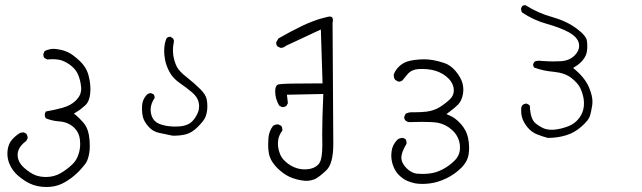

<svg xmlns="http://www.w3.org/2000/svg" viewBox="-20 -436 2540 760"><path d="M164.1 304.2Q196.8 304.2 223.6 292Q268.6 270.5 305.2 228Q318.8 212.9 324.2 201.7Q332.5 183.1 335 155.8Q335.4 147.5 335.4 138.7Q335.4 118.2 331.5 96.7Q326.2 67.4 309.6 48.8Q292 29.3 281.7 21L272.5 13.7L282.7 7.3Q298.8 -2 316.9 -18.6Q334 -34.2 336.9 -64.9Q337.9 -73.7 337.9 -83Q337.9 -107.4 331.5 -133.3Q323.7 -168.5 295.2 -195.1Q266.6 -221.7 248.5 -229.5Q230 -238.3 204.1 -241.7Q198.2 -242.7 192.9 -242.7Q174.8 -242.7 156.7 -233.9L151.9 -223.1Q151.4 -221.7 151.4 -220.2Q151.4 -211.9 155.8 -206.5L167 -200.7Q177.2 -201.7 186 -201.7Q211.9 -201.7 227.1 -195.8Q247.6 -188 265.1 -172.9Q283.2 -157.2 291.3 -135.3Q299.3 -113.3 301.3 -88.9Q301.3 -86.4 301.3 -84Q301.3 -59.1 281 -38.8Q260.7 -18.6 228 -9.5Q195.3 -0.5 161.1 5.4L157.7 13.7Q157.2 16.1 157.2 18.1Q157.2 25.9 161.1 32.2Q186 42.5 213.4 44.4Q251 46.9 274.9 70.8Q293.5 89.4 296.4 117.2Q297.4 125.5 297.4 133.3Q297.4 154.8 291 173.8Q283.7 197.8 266.6 214.4Q246.1 233.9 221.7 248.5Q194.8 264.6 162.1 264.6Q139.6 264.6 121.1 257.8Q99.1 249.5 75.2 228Q49.8 205.1 49.8 176.8Q49.8 147 83.5 122.1L89.4 111.8Q89.4 111.3 89.4 110.1Q89.4 108.9 89.1 106.4Q88.9 104 88.4 102.1Q86.9 97.2 84 93.3L74.2 87.9L61 89.4Q43.5 99.1 28.1 116.2Q12.7 133.3 9.8 161.1Q9.3 167 9.3 172.9Q9.3 194.3 18.6 215.3Q30.3 241.2 52 259.8Q73.7 278.3 96.2 289.6Q126 304.2 164.1 304.2Z M542 -4.9Q542 11.7 545.4 25.9Q549.8 44.9 567.9 65.4Q585.4 85 609.4 89.8Q636.2 95.2 663.1 101.1Q666.5 101.1 669.4 101.1Q693.8 101.1 715.8 95.7Q739.7 89.4 762.5 66.7Q785.2 43.9 792 29.8Q800.8 10.3 800.8 -16.1Q800.8 -28.8 798.3 -42.5Q794.9 -61.5 772 -84Q747.6 -107.9 719.2 -130.4Q688.5 -153.8 679.2 -173.3Q669.9 -192.9 666 -216.8Q664.6 -227.1 664.6 -239.3Q664.6 -251.5 667.5 -266.1Q668.5 -269.5 668.5 -272Q668.5 -274.4 668 -276.9Q667 -281.2 664.1 -284.7Q654.8 -290.5 654.3 -290.5Q648.4 -290.5 645 -288.8Q641.6 -287.1 639.6 -285.2Q629.9 -264.6 629.9 -233.9Q629.9 -217.3 633.3 -199.7Q637.7 -175.8 651.4 -150.4Q664.6 -126 692.1 -106.9Q719.7 -87.9 740.2 -70.3Q762.7 -51.3 766.6 -29.8Q768.1 -22.5 768.1 -15.1Q768.1 -2.4 763.7 8.3Q757.3 24.9 745.6 39.1Q733.4 54.2 714.8 59.6Q703.1 63.5 691.7 64.2Q680.2 64.9 673.8 64.9Q667.5 64.9 663.8 64.7Q660.2 64.5 656.7 64.2Q653.3 64 649.7 63.7Q646 63.5 642.6 62.7Q639.2 62 635.3 61.5Q628.4 60.1 621.6 58.1Q596.2 51.3 585.4 33.7Q576.2 17.6 576.2 -2.4Q576.2 -24.4 592.3 -48.8Q592.3 -48.8 592.3 -48.8Q592.3 -56.6 588.4 -62.5L578.6 -66.9Q577.6 -67.4 576.7 -67.4Q575.7 -67.4 574.2 -67.1Q572.8 -66.9 571 -66.7Q569.3 -66.4 567.9 -65.4Q564.5 -64 561.5 -61.5Q543.9 -42.5 542.5 -19Q542 -11.7 542 -4.9Z M1255.4 92.8 1255.9 138.2Q1255.9 192.9 1243.7 210.4Q1226.1 234.4 1185.5 234.4Q1164.1 234.4 1143.6 225.6Q1121.1 215.8 1103.5 197.3Q1085 177.7 1080.6 143.1Q1080.1 137.7 1080.1 132.1Q1080.1 126.5 1081.1 118.4Q1082 110.4 1086.2 100.3Q1090.3 90.3 1097.7 81.1Q1097.7 79.6 1097.7 76.7Q1097.7 68.8 1093.3 62L1081.1 56.2Q1080.6 56.2 1080.1 56.2Q1069.3 56.2 1060.5 62.5Q1044.9 83 1042.5 110.4Q1041.5 122.1 1041.5 136.7Q1041.5 151.4 1043.2 163.6Q1044.9 175.8 1047.1 182.4Q1049.3 189 1052.7 195.8Q1061.5 212.9 1079.1 230.5Q1101.6 252.4 1126.5 264.2Q1155.3 276.9 1188 279.8Q1189.9 279.8 1193.6 279.8Q1197.3 279.8 1202.6 279.3Q1214.8 277.8 1226.6 272.9Q1244.1 264.6 1272.5 237.3Q1285.6 224.6 1292.5 198.7Q1299.3 172.9 1299.3 134.3L1296.4 -345.7Q1297.9 -352.1 1297.9 -354.2Q1297.9 -356.4 1297.4 -358.9Q1297.4 -364.7 1294.4 -367.7Q1291.5 -370.6 1283.7 -370.6Q1283.7 -370.6 1274.7 -368.7Q1265.6 -366.7 1248 -361.8Q1213.4 -351.1 1179.7 -335.4Q1129.9 -311.5 1082 -283.7L1073.7 -269.5Q1073.2 -268.1 1073.2 -266.8Q1073.2 -265.6 1073.5 -263.7Q1073.7 -261.7 1074.2 -259.8Q1075.7 -255.4 1078.6 -252L1090.3 -246.6Q1090.8 -246.6 1091.8 -246.6Q1103 -246.6 1112.3 -254.9L1250 -319.3L1256.8 -106H1248Q1106 -106 1085 -102.5Q1079.1 -101.6 1076.2 -98.6Q1069.3 -91.8 1069.3 -73.7Q1069.3 -45.4 1085 -18.1L1096.2 -12.2Q1096.7 -12.2 1097.7 -12.2Q1098.6 -12.2 1100.6 -12.2Q1102.5 -12.2 1104.2 -12.7Q1106 -13.2 1107.9 -13.7Q1110.8 -15.1 1113.8 -17.1L1119.6 -27.8L1115.7 -61L1259.8 -64Q1255.4 34.7 1255.4 92.8Z M1599.1 47.4Q1628.9 46.4 1649.9 46.4Q1692.4 46.4 1712.4 49.8Q1744.1 55.7 1769.5 78.6Q1795.9 102.5 1800.3 137.7Q1800.8 143.1 1800.8 148.9Q1800.8 177.7 1780.8 198.2Q1758.8 220.7 1731.7 234.6Q1704.6 248.5 1678.2 251Q1664.1 252.4 1652.3 252.4Q1640.6 252.4 1630.4 251.5Q1620.1 250.5 1609.4 244.9Q1598.6 239.3 1588.9 229.5Q1568.8 209.5 1568.8 187.5Q1568.8 176.8 1574 163.3Q1579.1 149.9 1589.4 132.3Q1589.4 131.8 1589.4 131.3Q1589.4 121.1 1585.4 114.7L1575.2 109.9Q1574.7 109.9 1574.2 109.9Q1561.5 109.9 1552.7 117.2Q1532.2 138.7 1529.8 165Q1528.8 171.9 1528.8 178.7Q1528.8 198.7 1535.2 217.3Q1543.5 241.7 1559.3 257.1Q1575.2 272.5 1590.6 279.3Q1606 286.1 1622.6 289.6Q1636.7 292 1651.6 292Q1666.5 292 1681.6 290Q1713.4 286.1 1746.8 270Q1780.3 253.9 1806.2 228Q1832 202.1 1835.4 171.4Q1836.9 159.7 1836.9 147.9Q1836.9 127.9 1832.5 108.9Q1826.2 79.1 1804.2 54.7Q1782.2 30.3 1760.3 21.5L1747.1 15.6L1758.8 6.8Q1780.8 -9.3 1793.7 -22.7Q1806.6 -36.1 1811.5 -59.1Q1814 -69.3 1814 -81.1Q1814 -92.8 1811 -105.5Q1804.7 -128.9 1784.2 -153.8Q1763.7 -178.2 1738.8 -186.5Q1713.9 -194.8 1694.6 -198Q1675.3 -201.2 1662.1 -201.2Q1619.6 -201.2 1591.8 -192.4Q1572.8 -186 1558.3 -171.6Q1543.9 -157.2 1538.6 -140.1Q1538.6 -139.2 1538.6 -136Q1538.6 -132.8 1540 -127.9Q1541.5 -123 1545.4 -119.1L1557.1 -112.8Q1557.1 -112.8 1557.6 -112.8Q1566.9 -112.8 1573.2 -118.2Q1581.5 -127.4 1587.9 -135.7Q1594.7 -144.5 1597.2 -146.5Q1610.8 -160.6 1636.2 -162.6Q1643.1 -163.1 1650.4 -163.1Q1670.4 -163.1 1688 -159.7Q1705.6 -156.2 1719 -150.1Q1732.4 -144 1744.6 -134.8Q1770 -115.2 1775.4 -88.9Q1776.4 -83.5 1776.4 -78.1Q1776.4 -57.6 1760.3 -42.5Q1742.2 -25.4 1720.2 -11.7Q1698.2 2 1668.5 5.9Q1646.5 8.3 1625.5 8.3Q1619.6 8.3 1613.8 8.3Q1612.3 8.3 1610.4 8.3Q1596.2 8.3 1585.4 14.6L1580.6 24.9Q1580.1 26.4 1580.1 27.8Q1580.1 35.6 1585 41Q1591.3 46.4 1599.1 47.4Z M2043 2.4Q2043 19.5 2047.9 33.2Q2054.2 51.3 2069.3 69.3Q2084 86.9 2105 95.5Q2126 104 2148.4 109.9Q2186.5 109.9 2220.5 99.6Q2254.4 89.4 2281.7 64.9Q2308.6 41 2314 25.9Q2319.8 9.8 2324.2 -19.5Q2325.2 -25.9 2325.2 -32.2Q2325.2 -56.2 2313 -86.4Q2297.9 -125 2257.3 -159.7L2248.5 -167L2258.3 -173.3Q2274.9 -183.1 2287.8 -199.2Q2300.8 -215.3 2303.2 -232.9Q2304.7 -242.7 2304.7 -252.9Q2304.7 -263.2 2303.2 -274.4Q2300.8 -294.4 2262.7 -322.8Q2222.7 -352.5 2167 -368.2Q2109.9 -383.8 2060.1 -415.5Q2059.6 -415.5 2057.6 -415.5Q2055.7 -415.5 2052.5 -414.6Q2049.3 -413.6 2046.9 -411.6L2042.5 -403.3Q2042.5 -402.3 2042.5 -401.9Q2042.5 -393.6 2046.4 -386.7Q2092.3 -356 2144.3 -341.6Q2196.3 -327.1 2230 -309.1Q2266.1 -289.6 2271.5 -264.2Q2272.5 -259.3 2272.5 -254.4Q2272.5 -234.4 2254.9 -216.8Q2233.9 -195.8 2200.7 -193.8Q2188.5 -192.9 2169.9 -192.9Q2151.4 -192.9 2123 -194.8Q2117.2 -195.8 2112.8 -195.8Q2103 -195.8 2095.2 -191.4L2090.3 -182.1Q2090.3 -182.1 2090.3 -181.6Q2090.3 -174.3 2093.8 -168.9Q2129.9 -155.3 2170.9 -151.9Q2216.3 -147.5 2242.2 -127Q2267.6 -106.9 2276.9 -87.4Q2286.1 -67.9 2290 -46.4Q2291.5 -36.6 2291.5 -25.9Q2291.5 13.7 2262.7 42.5Q2247.6 57.6 2225.1 65.4Q2199.2 74.7 2175.8 77.1Q2169.4 77.6 2163.6 77.6Q2146.5 77.6 2132.8 72.3Q2115.7 64.9 2099.6 51.8Q2082 37.6 2077.6 -5.9Q2078.1 -9.3 2078.1 -11.2Q2078.1 -17.1 2074.7 -20.5L2064.9 -25.9Q2064.9 -25.9 2064.5 -25.9Q2055.2 -25.9 2048.8 -20.5Q2043.9 -15.6 2043.5 -9.3Q2043 -2.9 2043 2.4Z"/></svg>

Font: NaikaiFont
Style: Light
Weight: 300
Version: Version 1.89